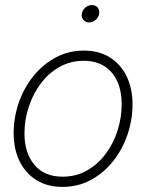

<svg xmlns="http://www.w3.org/2000/svg" viewBox="-20 -732 580 762"><path d="M227.5 9.8Q168 9.8 124.5 -17.3Q81.1 -44.4 57.6 -92.3Q34.2 -140.1 34.2 -203.6Q34.2 -265.1 54.2 -323.5Q74.2 -381.8 111.6 -428.7Q148.9 -475.6 200.2 -503.4Q251.5 -531.2 313 -531.2Q372.6 -531.2 415.8 -504.4Q459 -477.5 482.4 -429.4Q505.9 -381.3 505.9 -317.9Q505.9 -255.9 485.8 -197.3Q465.8 -138.7 428.7 -92Q391.6 -45.4 340.6 -17.8Q289.6 9.8 227.5 9.8ZM228.5 -30.8Q281.7 -30.8 325 -55.2Q368.2 -79.6 399.2 -121.1Q430.2 -162.6 446.5 -213.9Q462.9 -265.1 462.9 -317.9Q462.9 -370.6 445.3 -409.4Q427.7 -448.2 394 -469.5Q360.4 -490.7 312.5 -490.7Q259.8 -490.7 216.6 -466.6Q173.3 -442.4 142.3 -401.1Q111.3 -359.9 94.2 -308.3Q77.1 -256.8 77.1 -203.1Q77.1 -124.5 116.7 -77.6Q156.2 -30.8 228.5 -30.8ZM333.5 -643.1Q319.3 -643.1 310.8 -653.3Q302.2 -663.6 304.7 -677.7Q307.1 -691.9 318.8 -701.9Q330.6 -711.9 344.7 -711.9Q359.4 -711.9 367.7 -701.9Q376 -691.9 373.5 -677.2Q371.6 -663.1 359.6 -653.1Q347.7 -643.1 333.5 -643.1Z"/></svg>

Font: Inter 28pt ExtraLight
Style: Italic
Weight: 250
Italic angle: -9.3988°
Designer: Rasmus Andersson
Foundry: rsms
Version: Version 4.001;git-66647c0bb